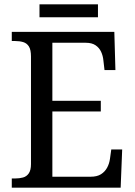

<svg xmlns="http://www.w3.org/2000/svg" viewBox="-20 -860 618 880"><path d="M34 0V-42H49Q69 -42 85.5 -46.5Q102 -51 112 -65.5Q122 -80 122 -108V-601Q122 -632 112.5 -647Q103 -662 86.5 -667Q70 -672 49 -672H34V-714H504L509 -539H459L454 -582Q452 -604 443.5 -622.5Q435 -641 418 -652.5Q401 -664 373 -664H220V-398H442V-349H220V-50H395Q425 -50 443 -61.5Q461 -73 471 -91.5Q481 -110 484 -132L490 -175H540L533 0ZM161 -781V-840H429V-781Z"/></svg>

Font: Noto Serif Khmer SemiCondensed
Style: Regular
Weight: 400
Width: 4
Designer: Danh Hong and the Monotype Design Team
Foundry: Monotype Imaging Inc.
Version: Version 2.004